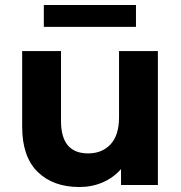

<svg xmlns="http://www.w3.org/2000/svg" viewBox="-20 -743 727 771"><path d="M614 -538V0H466V-64Q435 -29 392 -10.5Q349 8 299 8Q193 8 131 -53Q69 -114 69 -234V-538H225V-257Q225 -127 334 -127Q390 -127 424 -163.5Q458 -200 458 -272V-538ZM156 -723H526V-635H156Z"/></svg>

Font: Idrija
Style: Bold
Weight: 700
Designer: Julieta Ulanovsky
Foundry: Julieta Ulanovsky
Version: Version 7.200